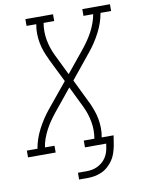

<svg xmlns="http://www.w3.org/2000/svg" viewBox="-131 -801 771 1033"><g transform="rotate(-10 254.5 -285.0)"><path d="M216 165V128H262Q277 128 292 125.5Q307 123 321 116.5Q335 110 347.5 100Q360 90 369 76.5Q378 63 383 48.5Q388 34 390 19L393 0H277V-37H335Q343 -85 334.5 -130.5Q326 -176 306 -217L250 -332L153 -213Q137 -193 122.5 -172Q108 -151 96.5 -129Q85 -107 76.5 -83.5Q68 -60 65 -37H117V0H-34V-37H24Q33 -90 59.5 -141Q86 -192 122 -236L232 -370L167 -502V-503Q156 -525 147.5 -548.5Q139 -572 134.5 -596.5Q130 -621 129.5 -646.5Q129 -672 134 -698H81V-735H232V-698H174Q166 -650 174.5 -604.5Q183 -559 203 -518L259 -403L273 -420L356 -522Q372 -542 386.5 -563Q401 -584 412.5 -606Q424 -628 432.5 -651.5Q441 -675 445 -698H392V-735H543V-698H485Q476 -645 449.5 -594Q423 -543 387 -499L278 -365L342 -233L343 -232Q353 -210 361.5 -186.5Q370 -163 374.5 -138.5Q379 -114 379.5 -88.5Q380 -63 375 -37H440L431 19Q427 39 420.5 58.5Q414 78 402.5 95Q391 112 375 126.5Q359 141 340 149.5Q321 158 301 161.5Q281 165 262 165Z"/></g></svg>

Font: Iosevka Curly Slab XLtObl
Style: Regular
Weight: 200
Italic angle: -9°
Monospace: yes
Designer: Belleve Invis
Foundry: Belleve Invis
Version: Version 11.1.0; ttfautohint (v1.8.3)